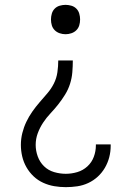

<svg xmlns="http://www.w3.org/2000/svg" viewBox="-20 -558 540 791"><path d="M251 213Q227 213 203.5 209Q180 205 158 195Q136 185 118.5 168.5Q101 152 89 131Q77 110 71.5 86.5Q66 63 66 39Q66 14 72 -10Q78 -34 88.5 -56Q99 -78 113 -98Q127 -118 143 -136.5Q159 -155 175 -173.5Q191 -192 202 -214Q213 -236 216.5 -260.5Q220 -285 220 -309H280Q280 -285 278 -260.5Q276 -236 268.5 -212.5Q261 -189 248 -168Q235 -147 220 -128Q205 -109 188 -91Q171 -73 157.5 -52.5Q144 -32 135.5 -9Q127 14 127 39Q127 63 135.5 86.5Q144 110 161.5 127Q179 144 203 151Q227 158 251 158Q275 158 298.5 151Q322 144 340 127.5Q358 111 366.5 88Q375 65 375 41Q375 40 375 39Q375 38 375 37H436Q436 38 436 40Q436 42 436 43Q436 67 430 90Q424 113 412 133.5Q400 154 382.5 170Q365 186 343.5 196Q322 206 298.5 209.5Q275 213 251 213ZM250 -417Q238 -417 226 -421Q214 -425 205.5 -433.5Q197 -442 193.5 -453.5Q190 -465 190 -478Q190 -490 193.5 -502Q197 -514 205.5 -522.5Q214 -531 226 -534.5Q238 -538 250 -538Q262 -538 274 -534.5Q286 -531 294.5 -522.5Q303 -514 306.5 -502Q310 -490 310 -478Q310 -465 306.5 -453.5Q303 -442 294.5 -433.5Q286 -425 274 -421Q262 -417 250 -417Z"/></svg>

Font: Iosevka Term Light
Style: Regular
Weight: 300
Monospace: yes
Designer: Belleve Invis
Foundry: Belleve Invis
Version: Version 9.0.1; ttfautohint (v1.8.3)